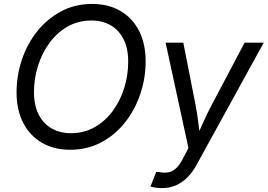

<svg xmlns="http://www.w3.org/2000/svg" viewBox="-20 -758 1373 985"><path d="M339.8 10.3Q256.8 10.3 195.1 -25.6Q133.3 -61.5 99.1 -127.7Q64.9 -193.8 64.9 -284.2Q64.9 -370.6 92.3 -451.9Q119.6 -533.2 170.9 -597.4Q222.2 -661.6 293.5 -699.7Q364.7 -737.8 453.1 -737.8Q536.1 -737.8 597.7 -701.9Q659.2 -666 693.1 -600.1Q727.1 -534.2 727.1 -443.4Q727.1 -356.4 699.7 -275.4Q672.4 -194.3 621.3 -129.9Q570.3 -65.4 499 -27.6Q427.7 10.3 339.8 10.3ZM343.3 -74.7Q411.6 -74.7 466.3 -106Q521 -137.2 559.3 -189.9Q597.7 -242.7 617.7 -307.9Q637.7 -373 637.7 -441.4Q637.7 -510.3 613.5 -557.4Q589.4 -604.5 546.9 -628.7Q504.4 -652.8 449.7 -652.8Q381.3 -652.8 326.7 -621.6Q272 -590.3 233.4 -537.4Q194.8 -484.4 174.6 -419.4Q154.3 -354.5 154.3 -286.1Q154.3 -217.3 178.5 -170.2Q202.6 -123 245.4 -98.9Q288.1 -74.7 343.3 -74.7ZM751.5 199.2 781.7 123.5 799.3 125Q823.7 129.9 844.5 126Q865.2 122.1 883.8 105Q902.3 87.9 919.9 52.7L946.8 1.5L829.6 -539.1H920.4L982.9 -221.2Q992.2 -173.8 997.6 -126.7Q1002.9 -79.6 1009.3 -35.2H979Q1000.5 -79.6 1021 -126.7Q1041.5 -173.8 1066.9 -221.2L1234.9 -539.1H1333L990.2 84.5Q968.3 125.5 940.7 152.8Q913.1 180.2 880.6 193.6Q848.1 207 811 207Q791.5 207 775.6 204.3Q759.8 201.7 751.5 199.2Z"/></svg>

Font: Inter 18pt
Style: Italic
Weight: 400
Italic angle: -9.3988°
Designer: Rasmus Andersson
Foundry: rsms
Version: Version 4.001;git-66647c0bb